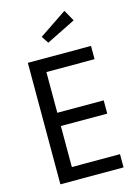

<svg xmlns="http://www.w3.org/2000/svg" viewBox="-144 -1069 815 1145"><g transform="rotate(-15 263.5 -496.5)"><path d="M81.4 0V-750H471.4V-668.2H174.1V-416.8H460.5V-335H174.1V-81.8H471.4V0ZM372.3 -993.2 410.9 -924.1 230.5 -834.5 201.4 -878.2Z"/></g></svg>

Font: Spartan Med
Style: Regular
Weight: 500
Designer: Matt Bailey, Mirko Velimirovic
Foundry: Matt Bailey
Version: Version 1.005